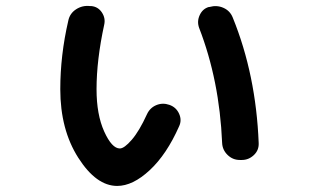

<svg xmlns="http://www.w3.org/2000/svg" viewBox="-20 -568 1040 636"><path d="M715.8 -94.7Q707 -301.8 639.6 -475.6Q631.8 -497.1 641.6 -518.1Q651.4 -539.1 671.9 -544.9H673.8Q698.2 -551.8 720.2 -542Q742.2 -532.2 751 -509.8Q828.1 -320.3 836.9 -93.8Q837.9 -70.3 820.8 -54.2Q803.7 -38.1 781.2 -38.1H774.4Q751 -38.1 733.9 -54.7Q716.8 -71.3 715.8 -94.7ZM368.2 47.9Q298.8 47.9 239.3 -45.4Q179.7 -138.7 179.7 -272.5Q179.7 -384.8 206.1 -499Q210.9 -523.4 231.9 -537.1Q252.9 -550.8 278.3 -547.9H282.2Q304.7 -545.9 317.4 -526.9Q330.1 -507.8 325.2 -486.3Q299.8 -369.1 299.8 -272.5Q299.8 -188.5 325.2 -132.3Q350.6 -76.2 377 -76.2Q391.6 -76.2 416.5 -105Q441.4 -133.8 466.8 -189.5Q476.6 -210.9 497.6 -219.7Q518.6 -228.5 541 -220.7Q563.5 -212.9 573.2 -191.4Q583 -169.9 573.2 -149.4Q532.2 -56.6 476.1 -4.4Q419.9 47.9 368.2 47.9Z"/></svg>

Font: Rounded Mgen+ 1m bold
Style: Bold
Weight: 700
Designer: [Source Han Sans]
Ryoko NISHIZUKA  (kana & ideographs); Paul D. Hunt (Latin, Greek & Cyrillic); Wenlong ZHANG  (bopomofo
Version: Version 1.059.20150602